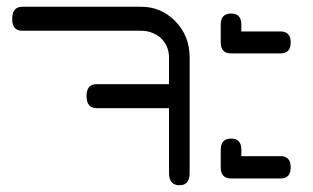

<svg xmlns="http://www.w3.org/2000/svg" viewBox="-20 -548 927 568"><path d="M511 0Q480 0 480 -36V-228H266Q236 -228 236 -264Q236 -299 266 -299H480V-378Q480 -413 454 -437Q429 -457 398 -457H46Q16 -457 16 -492Q16 -528 46 -528H398Q455 -528 497 -487Q541 -443 541 -378V-36Q541 0 511 0Z M810 -390H664Q633 -390 633 -422V-475Q633 -508 664 -508Q694 -508 694 -475V-455H810Q840 -455 840 -422Q840 -390 810 -390ZM810 -20H664Q633 -20 633 -53V-105Q633 -138 664 -138Q694 -138 694 -105V-86H810Q840 -86 840 -53Q840 -20 810 -20Z"/></svg>

Font: LuenTai2017
Style: Regular
Weight: 400
Designer: LuenTai
Foundry: Microsoft Corpration
Version: Version 1.00 November 27, 2016, initial release